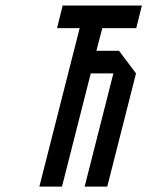

<svg xmlns="http://www.w3.org/2000/svg" viewBox="-20 -687 542 707"><path d="M208.3 0H125L273.3 -583.3H190L210.8 -666.7H502.5L481.7 -583.3H356.7L335 -500H418.3L480.8 -416.7L375 0H291.7L397.5 -416.7H314.2Z"/></svg>

Font: Yulong
Style: Italic
Weight: 400
Italic angle: -14.25°
Designer: GGBotNet
Foundry: f0n7.com
Version: 1.00